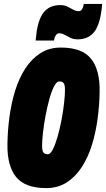

<svg xmlns="http://www.w3.org/2000/svg" viewBox="-20 -952 542 981"><path d="M216 9Q108 9 62 -48Q16 -105 18 -217Q19 -286 28.5 -356Q38 -426 57.5 -489Q77 -552 109 -601.5Q141 -651 186 -680Q231 -709 291 -709Q399 -709 445 -652Q491 -595 489 -483Q488 -414 478.5 -344Q469 -274 449.5 -211Q430 -148 398 -98.5Q366 -49 321 -20Q276 9 216 9ZM224 -164Q238 -164 250.5 -189.5Q263 -215 274.5 -255Q286 -295 294.5 -340Q303 -385 307.5 -426Q312 -467 312 -492Q312 -519 305 -527.5Q298 -536 283 -536Q269 -536 256 -510.5Q243 -485 232 -445Q221 -405 212.5 -359.5Q204 -314 199.5 -273.5Q195 -233 195 -208Q195 -181 202 -172.5Q209 -164 224 -164ZM162 -745Q165 -771 168 -795Q180 -866 209.5 -896Q239 -926 288 -926Q309 -926 325 -918Q341 -910 354.5 -902.5Q368 -895 383 -895Q393 -895 399.5 -905.5Q406 -916 407 -927Q407 -927 407.5 -929.5Q408 -932 408 -932H502Q500 -906 496 -882Q484 -811 454.5 -781Q425 -751 377 -751Q355 -751 339 -759Q323 -767 309.5 -774.5Q296 -782 282 -782Q272 -782 265 -771.5Q258 -761 257 -750Q257 -750 256.5 -747.5Q256 -745 256 -745Z"/></svg>

Font: Georama Condensed Black
Style: Italic
Weight: 900
Width: 3
Italic angle: -9°
Designer: Jean-Baptiste Levee
Foundry: Production Type
Version: Version 1.000